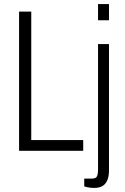

<svg xmlns="http://www.w3.org/2000/svg" viewBox="-20 -743 614 946"><path d="M74 0V-686H134V-53H390V0ZM463 -643V-723H517V-643ZM443 183Q435 183 426 182Q417 181 408 179Q399 177 395 175V137H432Q452 137 457.5 126.5Q463 116 463 91V-526H517V98Q517 126 508.5 145.5Q500 165 484 174Q468 183 443 183Z"/></svg>

Font: Archivo Condensed ExtraLight
Style: Regular
Weight: 250
Width: 3
Designer: Hector Gatti
Foundry: Omnibus-Type
Version: Version 2.001